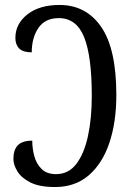

<svg xmlns="http://www.w3.org/2000/svg" viewBox="-20 -744 532 774"><path d="M202 10Q139 10 102.5 -8.5Q66 -27 50 -53.5Q34 -80 34 -103Q34 -140 52 -158.5Q70 -177 110 -177Q110 -145 118.5 -114Q127 -83 148 -62.5Q169 -42 206 -42Q256 -42 287.5 -83Q319 -124 334.5 -195Q350 -266 350 -357Q350 -518 319 -594.5Q288 -671 217 -671Q162 -671 135 -631.5Q108 -592 108 -533Q73 -533 57.5 -548.5Q42 -564 42 -591Q42 -648 90.5 -686Q139 -724 220 -724Q327 -724 388 -635.5Q449 -547 449 -361Q449 -252 421 -168.5Q393 -85 338 -37.5Q283 10 202 10Z"/></svg>

Font: Noto Serif ExtraCondensed
Style: Regular
Weight: 400
Width: 2
Designer: Monotype Design Team
Foundry: Monotype Imaging Inc.
Version: Version 2.015